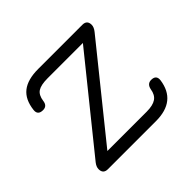

<svg xmlns="http://www.w3.org/2000/svg" viewBox="-120 -613 754 754"><g transform="rotate(-45 257.5 -236.0)"><path d="M87 0Q61 0 61 -26Q61 -39 72 -53L368 -420H172Q135 -420 118 -409Q101 -398 97 -369Q94 -344 71 -344Q42 -344 45 -371Q51 -423 82 -447.5Q113 -472 172 -472H417Q443 -472 443 -446Q443 -433 431 -418L136 -52H354Q389 -52 406.5 -64Q424 -76 428 -103Q433 -128 455 -128Q483 -128 480 -101Q466 0 354 0Z"/></g></svg>

Font: Jura
Style: Regular
Weight: 400
Designer: Daniel Johnson, Alexei Vanyashin
Foundry: Daniel Johnson
Version: Version 5.103